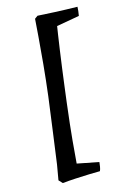

<svg xmlns="http://www.w3.org/2000/svg" viewBox="-123 -735 601 919"><g transform="rotate(-15 178.0 -275.5)"><path d="M70 127 53 109 66 34Q77 -45 88 -127Q99 -209 110 -291Q120 -372 127 -447Q134 -522 138.5 -580Q143 -638 145 -667L160 -678Q192 -676 244.5 -673.5Q297 -671 356 -670Q356 -663 354.5 -649.5Q353 -636 351 -626L238 -606Q236 -594 231.5 -564Q227 -534 221 -492.5Q215 -451 209 -406Q203 -361 197.5 -318Q192 -275 188 -243Q174 -129 167.5 -57.5Q161 14 158 54L265 75Q264 85 262 97.5Q260 110 256 118Q238 118 204 119Q170 120 133.5 122Q97 124 70 127Z"/></g></svg>

Font: Labrada SemiBold
Style: Italic
Weight: 600
Italic angle: -7°
Designer: Mercedes Jáuregui
Foundry: Omnibus-Type Team
Version: Version 1.000; ttfautohint (v1.8.4.7-5d5b)